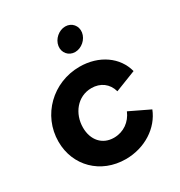

<svg xmlns="http://www.w3.org/2000/svg" viewBox="-186 -919 994 1060"><g transform="rotate(-30 311.0 -389.0)"><path d="M309 12C431 12 534 -56 572 -153L445 -214C422 -159 373 -123 311 -123C238 -123 190 -177 190 -257C190 -345 249 -423 339 -423C396 -423 440 -391 455 -336L588 -388C562 -489 465 -558 341 -558C171 -558 34 -426 34 -257C34 -103 150 12 309 12ZM298 -715C292 -674 321 -640 362 -640C403 -640 442 -674 448 -715C454 -756 425 -790 384 -790C343 -790 304 -756 298 -715Z"/></g></svg>

Font: Mluvka ExtraBold
Style: Italic
Weight: 800
Italic angle: -8°
Designer: Modified by Jiří Krblich, Original typeface by Gumpita Rahayu
Foundry: Gumpita Rahayu & Jiří Krblich
Version: Version 2.000;Glyphs 3.1.1 (3134)